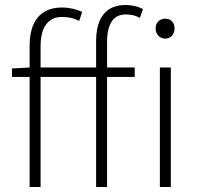

<svg xmlns="http://www.w3.org/2000/svg" viewBox="-20 -751 798 771"><path d="M99 0V-569Q99 -619 114.5 -653Q130 -687 159 -704Q188 -721 229 -721Q248 -721 269.5 -716.5Q291 -712 310 -703L298 -667Q280 -676 263.5 -679.5Q247 -683 229 -683Q187 -683 165 -652.5Q143 -622 143 -566V0ZM366 0V-587Q366 -635 380 -667Q394 -699 420 -715Q446 -731 484 -731Q501 -731 519.5 -727Q538 -723 554 -715L542 -679Q528 -687 513.5 -690Q499 -693 485 -693Q447 -693 428.5 -664.5Q410 -636 410 -584V0ZM28 -442V-476L99 -480H521V-442ZM622 0V-480H666V0ZM643 -596Q627 -596 616 -607.5Q605 -619 605 -637Q605 -655 616 -665.5Q627 -676 643 -676Q660 -676 670.5 -665.5Q681 -655 681 -637Q681 -619 670.5 -607.5Q660 -596 643 -596Z"/></svg>

Font: Source Sans 3 Light
Style: Regular
Weight: 300
Designer: Paul D. Hunt
Foundry: Adobe
Version: Version 3.052;hotconv 1.1.0;makeotfexe 2.6.0